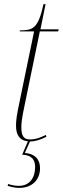

<svg xmlns="http://www.w3.org/2000/svg" viewBox="-20 -679 306 935"><path d="M127 10C147 10 176 3 206 -13L203 -22C175 -8 154 0 125 0C94 0 84 -20 84 -59C84 -77 85 -98 102 -177L174 -526H263L266 -536H177L202 -659H192C165 -536 138 -532 77 -531L76 -526H146L77 -192C61 -116 58 -94 58 -67C58 -28 71 5 116 9L88 74C139 77 151 103 151 135C151 188 123 226 72 226C59 226 40 224 20 217L17 226C39 233 57 236 74 236C135 236 175 198 175 140C175 96 149 69 101 66L126 10Z"/></svg>

Font: Noto Serif Display Condensed Thin
Style: Italic
Weight: 100
Width: 3
Italic angle: -12°
Designer: Monotype Design Team
Foundry: Monotype Imaging Inc.
Version: Version 2.009